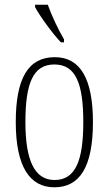

<svg xmlns="http://www.w3.org/2000/svg" viewBox="-20 -786 461 816"><path d="M239 -606H252V-619C229 -657 199 -721 183 -766H129V-756C147 -721 204 -642 239 -606ZM211 10C318 10 375 -75 375 -267C375 -450 322 -543 213 -543C99 -543 47 -452 47 -267C47 -77 107 10 211 10ZM212 -21C126 -21 88 -106 88 -267C88 -431 120 -512 211 -512C302 -512 334 -431 334 -267C334 -106 302 -21 212 -21Z"/></svg>

Font: Noto Serif Khmer ExtraCondensed ExtraLight
Style: Regular
Weight: 200
Width: 2
Designer: Danh Hong and the Monotype Design Team
Foundry: Monotype Imaging Inc.
Version: Version 2.004